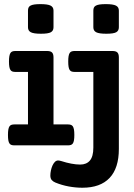

<svg xmlns="http://www.w3.org/2000/svg" viewBox="-20 -695 640 918"><path d="M113.8 -351.1H53.7Q45.4 -351.1 39.6 -353Q33.7 -355 30 -360.4Q26.4 -365.7 24.7 -375.5Q22.9 -385.3 22.9 -400.9Q22.9 -416.5 24.7 -426.3Q26.4 -436 30 -441.7Q33.7 -447.3 39.6 -449.2Q45.4 -451.2 53.7 -451.2H205.1Q221.7 -451.2 228.8 -444.1Q235.8 -437 235.8 -420.4V-100.1H304.7Q313 -100.1 318.8 -98.1Q324.7 -96.2 328.4 -90.6Q332 -85 333.7 -75.2Q335.4 -65.4 335.4 -49.8Q335.4 -34.2 333.7 -24.4Q332 -14.6 328.4 -9.3Q324.7 -3.9 318.8 -2Q313 0 304.7 0H48.8Q40.5 0 34.7 -2Q28.8 -3.9 25.1 -9.3Q21.5 -14.6 19.8 -24.4Q18.1 -34.2 18.1 -49.8Q18.1 -65.4 19.8 -75.2Q21.5 -85 25.1 -90.6Q28.8 -96.2 34.7 -98.1Q40.5 -100.1 48.8 -100.1H113.8ZM235.8 -564.5Q235.8 -547.9 223.1 -540.8Q210.4 -533.7 175.8 -533.7Q141.1 -533.7 127.4 -540.8Q113.8 -547.9 113.8 -564.5V-644.5Q113.8 -652.8 116.5 -658.7Q119.1 -664.6 126 -668.2Q132.8 -671.9 144.3 -673.6Q155.8 -675.3 173.3 -675.3Q208 -675.3 221.9 -668.2Q235.8 -661.1 235.8 -644.5ZM336.9 -351.1Q328.6 -351.1 322.8 -353Q316.9 -355 313.2 -360.4Q309.6 -365.7 307.9 -375.5Q306.2 -385.3 306.2 -400.9Q306.2 -416.5 307.9 -426.3Q309.6 -436 313.2 -441.7Q316.9 -447.3 322.8 -449.2Q328.6 -451.2 336.9 -451.2H517.6Q534.2 -451.2 541.3 -444.1Q548.3 -437 548.3 -420.4V17.1Q548.3 108.9 503.9 155.8Q459.5 202.6 374 202.6Q341.8 202.6 308.6 196.5Q275.4 190.4 244.6 177.7Q233.9 173.3 227.3 165.8Q220.7 158.2 220.7 144Q220.7 132.8 223.4 120.1Q226.1 107.4 230.7 96.9Q235.4 86.4 242.2 79.3Q249 72.3 257.8 72.3Q263.7 72.3 273.4 75.2Q297.4 83 320.8 87.4Q344.2 91.8 363.3 91.8Q393.6 91.8 409.9 72.5Q426.3 53.2 426.3 10.7V-351.1ZM548.3 -564.5Q548.3 -547.9 535.6 -540.8Q522.9 -533.7 488.3 -533.7Q453.6 -533.7 439.9 -540.8Q426.3 -547.9 426.3 -564.5V-644.5Q426.3 -652.8 429 -658.7Q431.6 -664.6 438.5 -668.2Q445.3 -671.9 456.8 -673.6Q468.3 -675.3 485.8 -675.3Q520.5 -675.3 534.4 -668.2Q548.3 -661.1 548.3 -644.5Z"/></svg>

Font: Courier Prime
Style: Bold
Weight: 700
Monospace: yes
Designer: Alan Dague-Greene
Foundry: Quote-Unquote Apps
Version: Version 1.202